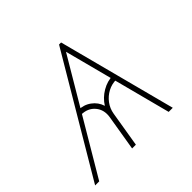

<svg xmlns="http://www.w3.org/2000/svg" viewBox="-149 -671 812 812"><g transform="rotate(-45 257.0 -264.5)"><path d="M427.2 0 296.4 -500 303.2 -529.3H313L451.7 0ZM208.5 0 234.9 -159.2Q241.7 -199.2 219 -226.3Q196.3 -253.4 156.2 -253.4L159.7 -275.9Q194.3 -275.9 219.7 -257.3Q245.1 -238.8 254.4 -209Q272.9 -238.8 304.4 -257.3Q335.9 -275.9 370.6 -275.9L367.2 -253.4Q340.3 -253.4 316.9 -241Q293.5 -228.5 277.6 -207.3Q261.7 -186 257.3 -159.2L231 0ZM-12.7 0 300.8 -529.3H311L307.6 -500L11.7 0Z"/></g></svg>

Font: Inter 24pt Thin
Style: Italic
Weight: 250
Italic angle: -9.3988°
Version: Version 4.001;git-66647c0bb